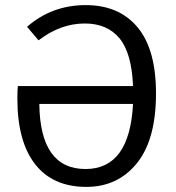

<svg xmlns="http://www.w3.org/2000/svg" viewBox="-20 -720 689 752"><path d="M315 -58Q488 -58 501 -313H134Q137 -58 315 -58ZM316 -700Q446 -700 518.5 -613.5Q591 -527 591 -354Q591 -173 516 -80.5Q441 12 318 12Q187 12 117.5 -77Q48 -166 48 -334Q48 -366 50 -383H501Q496 -512 448 -570Q400 -628 312 -628Q217 -628 131 -562L86 -615Q183 -700 316 -700Z"/></svg>

Font: FiraSans
Style: Regular
Weight: 350
Designer: Carrois Corporate & Edenspiekermann AG
Foundry: Carrois Corporate GbR & Edenspiekermann AG
Version: Version 3.106;PS 003.106;hotconv 1.0.70;makeotf.lib2.5.58329